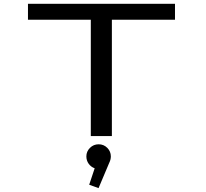

<svg xmlns="http://www.w3.org/2000/svg" viewBox="-20 -720 1090 1016"><path d="M906 -700V-615.5H572V0H460.5V-615.5H128V-700ZM566.5 107.5Q566.5 124.5 558.5 140.5L501.5 275.5L452 257.5L481 170.5Q461.5 163.5 449.2 146.5Q437 129.5 437 107.5Q437 81.5 456 62.5Q475 43.5 502 43.5Q529 43.5 547.8 62.5Q566.5 81.5 566.5 107.5Z"/></svg>

Font: League Mono Extended
Style: Regular
Weight: 400
Width: 9
Designer: Tyler Finck
Foundry: The League of Moveable Type / Tyler Finck
Version: Version 2.210